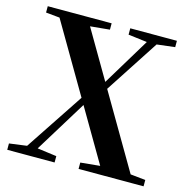

<svg xmlns="http://www.w3.org/2000/svg" viewBox="-108 -847 942 953"><g transform="rotate(15 363.0 -370.5)"><path d="M11.9 0V-32.6L121.8 -47.3H145.6L255.2 -32.6V0ZM72.4 0 334.3 -394.5 362.2 -374.4H356.5L340 -345.4L127.8 0ZM378.4 0V-32.6L530.5 -47.3H572L712.4 -32.6V0ZM391.7 -388.5 362.2 -405.4H367.6L383.4 -432.9L569.5 -740.5H621ZM503 0 69.5 -740.5H225.5L658.9 0ZM21.7 -707.9V-740.5H349.9V-707.9L206.2 -694.2H161.9ZM445.7 -707.9V-740.5H685.3V-707.9L576 -694.9H551.7Z"/></g></svg>

Font: Noto Serif HK ExtraLight
Style: Regular
Weight: 200
Designer: Ryoko NISHIZUKA 西塚涼子 (kana & ideographs); Frank Grießhammer (Latin, Greek & Cyrillic); Wenlong ZHANG 张文龙 (bopomofo); San
Foundry: Adobe
Version: Version 2.002-H1;hotconv 1.1.0;makeotfexe 2.6.0